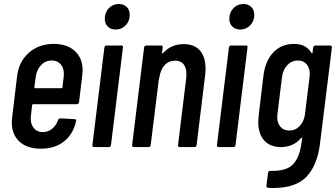

<svg xmlns="http://www.w3.org/2000/svg" viewBox="-20 -737 1685 962"><path d="M365 -215H146Q143 -215 141 -211L135 -157Q134 -152 134 -143Q134 -113 150.5 -94Q167 -75 194 -75Q221 -75 241.5 -92Q262 -109 271 -136Q275 -144 282 -144L354 -140Q359 -140 360.5 -137Q362 -134 361 -130Q347 -65 301 -28.5Q255 8 184 8Q116 8 77.5 -27.5Q39 -63 39 -125Q39 -132 41 -150L66 -358Q75 -429 125 -473Q175 -517 249 -517Q317 -517 355.5 -481Q394 -445 394 -384Q394 -376 392 -358L376 -225Q374 -215 365 -215ZM159 -352 152 -299Q152 -295 156 -295H288Q290 -295 291.5 -296Q293 -297 293 -299L299 -352Q300 -357 300 -366Q300 -397 283.5 -415.5Q267 -434 239 -434Q208 -434 186 -411Q164 -388 159 -352Z M505 -643Q505 -675 525.5 -696Q546 -717 575 -717Q600 -717 615 -702Q630 -687 630 -662Q630 -631 609.5 -610Q589 -589 560 -589Q535 -589 520 -604Q505 -619 505 -643ZM443 -10 503 -499Q505 -509 514 -509H588Q598 -509 596 -499L536 -10Q534 0 525 0H452Q447 0 444.5 -3Q442 -6 443 -10Z M1010 -391Q1010 -373 1007 -353L965 -10Q965 -6 962 -3Q959 0 954 0H881Q876 0 873.5 -3Q871 -6 872 -10L913 -345Q914 -352 914 -366Q914 -398 899.5 -415.5Q885 -433 858 -433Q826 -433 805 -410.5Q784 -388 778 -347Q777 -341 776 -341L735 -10Q735 -6 732 -3Q729 0 724 0H651Q642 0 642 -10L702 -499Q704 -509 713 -509H787Q797 -509 795 -499L792 -472Q792 -470 794 -469.5Q796 -469 798 -472Q838 -516 901 -516Q954 -516 982 -483.5Q1010 -451 1010 -391Z M1129 -643Q1129 -675 1149.5 -696Q1170 -717 1199 -717Q1224 -717 1239 -702Q1254 -687 1254 -662Q1254 -631 1233.5 -610Q1213 -589 1184 -589Q1159 -589 1144 -604Q1129 -619 1129 -643ZM1067 -10 1127 -499Q1129 -509 1138 -509H1212Q1222 -509 1220 -499L1160 -10Q1158 0 1149 0H1076Q1071 0 1068.5 -3Q1066 -6 1067 -10Z M1560 -509H1634Q1643 -509 1643 -499L1583 -15Q1570 90 1516.5 147.5Q1463 205 1349 205L1323 204Q1313 202 1315 193L1323 129Q1325 119 1334 119Q1414 122 1448 86.5Q1482 51 1491 -24L1494 -45Q1494 -47 1492.5 -47.5Q1491 -48 1489 -46Q1469 -22 1443 -11Q1417 0 1389 0Q1333 0 1303.5 -33.5Q1274 -67 1274 -126Q1274 -136 1276 -158L1300 -358Q1309 -432 1349.5 -474.5Q1390 -517 1453 -517Q1515 -517 1541 -471Q1543 -469 1544.5 -470Q1546 -471 1546 -473L1549 -499Q1550 -503 1553 -506Q1556 -509 1560 -509ZM1508 -164 1531 -352Q1532 -357 1532 -367Q1532 -397 1516 -415.5Q1500 -434 1473 -434Q1442 -434 1420 -411Q1398 -388 1393 -352L1370 -164Q1369 -159 1369 -150Q1369 -120 1385.5 -101.5Q1402 -83 1429 -83Q1460 -83 1481.5 -105.5Q1503 -128 1508 -164Z"/></svg>

Font: Barlow Condensed Medium
Style: Italic
Weight: 500
Width: 3
Italic angle: -7°
Designer: Jeremy Tribby
Foundry: Tribby Type
Version: Version 1.408